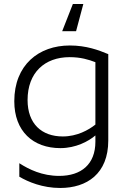

<svg xmlns="http://www.w3.org/2000/svg" viewBox="-20 -766 636 954"><path d="M289 -611H358L394 -746H342ZM518 -68V-497C470 -517 409 -540 327 -540C172 -540 51 -443 51 -263C51 -114 144 -30 280 -30C357 -30 420 -64 454 -93V-62C454 50 384 108 274 108C190 108 124 76 76 45V112C120 138 192 168 279 168C412 168 518 97 518 -68ZM117 -269C117 -405 202 -482 326 -482C381 -482 420 -470 454 -457V-147C420 -120 363 -88 292 -88C187 -88 117 -151 117 -269Z"/></svg>

Font: Roundo
Style: Regular
Weight: 400
Designer: Shiva Nallaperumal
Foundry: Indian Type Foundry
Version: Version 2.000